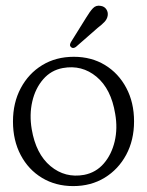

<svg xmlns="http://www.w3.org/2000/svg" viewBox="-20 -636 510 666"><path d="M236 -439Q297 -439 344 -410.5Q391 -382 418 -331.2Q445 -280.5 445 -215Q445 -150 417.8 -99.2Q390.5 -48.5 343 -19.5Q295.5 9.5 234 9.5Q173 9.5 125.8 -19Q78.5 -47.5 51.8 -98.2Q25 -149 25 -214.5Q25 -279.5 52 -330.2Q79 -381 126.5 -410Q174 -439 236 -439ZM272 -29.5Q313 -37.5 340 -68.8Q367 -100 377.8 -145.5Q388.5 -191 379.5 -241.5Q365.5 -327.5 314.8 -369.8Q264 -412 198 -400Q157 -392.5 129.8 -361Q102.5 -329.5 92 -284Q81.5 -238.5 90 -188Q104.5 -102 155.2 -59.8Q206 -17.5 272 -29.5ZM279 -575Q291.5 -596 302.5 -607.5Q313.5 -619 330 -615.5Q342.5 -613.5 349 -603.5Q355.5 -593.5 353.5 -581.5Q351.5 -569.5 342.2 -559.8Q333 -550 319 -539.5L243 -473Q232.5 -466 226 -473Q222 -477 223 -482Q224 -487 227 -491.5Z"/></svg>

Font: Fraunces 144pt S100 Light
Style: Regular
Weight: 300
Version: Version 1.000; ttfautohint (v1.8.3)